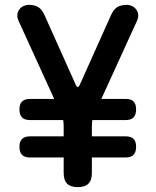

<svg xmlns="http://www.w3.org/2000/svg" viewBox="-20 -760 640 790"><path d="M300 10Q271 10 256.5 -4Q242 -18 242 -48V-112H103Q81 -112 70.5 -123Q60 -134 60 -156Q60 -178 71 -188.5Q82 -199 104 -199H242V-240Q242 -247 241.5 -253Q241 -259 240 -266H103Q81 -266 70.5 -277Q60 -288 60 -310Q60 -332 71 -342.5Q82 -353 104 -353H203L56 -675Q50 -689 51.5 -700.5Q53 -712 59.5 -721Q66 -730 76.5 -735Q87 -740 98 -740Q123 -740 138 -730.5Q153 -721 164 -696L290 -415Q295 -402 300 -402Q305 -402 310 -415L436 -696Q447 -721 462 -730.5Q477 -740 502 -740Q513 -740 523.5 -735Q534 -730 540.5 -721Q547 -712 548.5 -700.5Q550 -689 544 -675L397 -353H497Q519 -353 529.5 -342.5Q540 -332 540 -310Q540 -288 529.5 -277Q519 -266 497 -266H360Q359 -259 358.5 -253Q358 -247 358 -240V-199H497Q519 -199 529.5 -188.5Q540 -178 540 -156Q540 -134 529.5 -123Q519 -112 497 -112H358V-48Q358 -18 343.5 -4Q329 10 300 10Z"/></svg>

Font: Maple Mono SemiBold
Style: Regular
Weight: 600
Monospace: yes
Designer: subframe7536
Version: Version 7.000